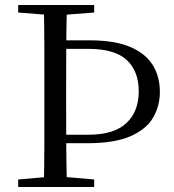

<svg xmlns="http://www.w3.org/2000/svg" viewBox="-20 -748 697 768"><path d="M202.6 -175.1V-209.1H333.5Q436.3 -209.1 485.6 -255.7Q535 -302.2 535 -382.3Q535 -463.7 486.7 -508.2Q438.5 -552.6 332.9 -552.6H202.6V-586.7H337.2Q437.8 -586.7 499.8 -560.7Q561.8 -534.7 590.7 -488.1Q619.5 -441.6 619.5 -379.9Q619.5 -324.2 592.4 -277.6Q565.4 -230.9 501.6 -203Q437.8 -175.1 328.4 -175.1ZM155.3 0Q157.3 -83.6 157.4 -167.7Q157.5 -251.7 157.5 -336.8V-391.1Q157.5 -476.1 157.4 -560.4Q157.3 -644.8 155.3 -728H247.7Q245.5 -645.2 245 -560.8Q244.5 -476.3 244.5 -392.3V-337Q244.5 -253.7 245 -168.9Q245.5 -84.1 247.7 0ZM189.7 -686.9 52.8 -698V-728H356.8V-698L215.5 -686.9ZM52.8 0V-30.1L190.9 -42.1H217.8L356.8 -30.1V0Z"/></svg>

Font: Noto Serif SC
Style: Regular
Weight: 200
Designer: Ryoko NISHIZUKA 西塚涼子 (kana & ideographs); Frank Grießhammer (Latin, Greek & Cyrillic); Wenlong ZHANG 张文龙 (bopomofo); San
Foundry: Adobe
Version: Version 2.001;hotconv 1.1.0;makeotfexe 2.6.0